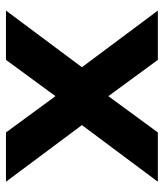

<svg xmlns="http://www.w3.org/2000/svg" viewBox="26 -562 536 627"><g transform="rotate(-90 293.5 -248.0)"><path d="M14 0 199 -248 14 -496H175L293 -335H294L412 -496H573L388 -248L573 0H412L294 -161H293L175 0Z"/></g></svg>

Font: DM Sans 28pt Black
Style: Regular
Weight: 900
Version: Version 4.004;gftools[0.9.30]